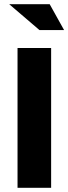

<svg xmlns="http://www.w3.org/2000/svg" viewBox="-20 -900 328 920"><path d="M64 -670V0H225V-670ZM24 -880 169 -756H287L218 -880Z"/></svg>

Font: LT Wave Text Black
Style: Regular
Weight: 900
Designer: Daniel Lyons
Version: Version 2.5 (Glyphs App)